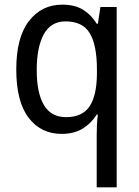

<svg xmlns="http://www.w3.org/2000/svg" viewBox="-20 -566 599 826"><path d="M396 14Q396 -4 397 -27.5Q398 -51 401 -73H396Q373 -36 336 -13Q299 10 245 10Q156 10 103 -59.5Q50 -129 50 -267Q50 -405 104.5 -475.5Q159 -546 248 -546Q302 -546 337.5 -524Q373 -502 396 -464H401L412 -536H482V240H396ZM264 -62Q334 -62 365 -108Q396 -154 397 -247V-267Q397 -371 366.5 -422.5Q336 -474 262 -474Q199 -474 168.5 -418.5Q138 -363 138 -265Q138 -166 169 -114Q200 -62 264 -62Z"/></svg>

Font: Noto Sans Gujarati SemiCondensed
Style: Regular
Weight: 400
Width: 4
Designer: Jelle Bosma - Monotype Design Team, Universal Thirst
Foundry: Monotype Imaging Inc.
Version: Version 2.106; ttfautohint (v1.8.4.7-5d5b)